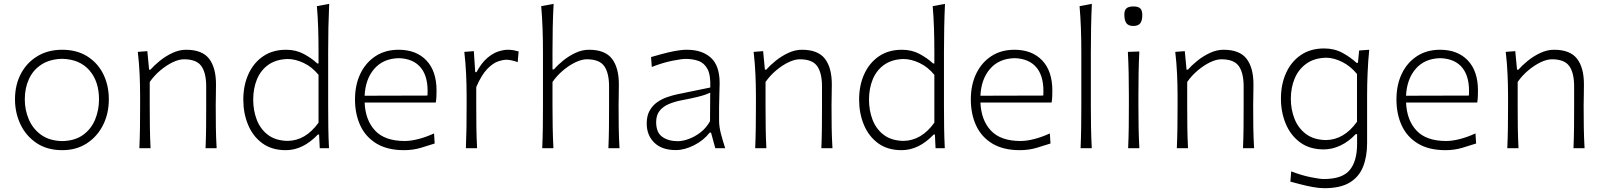

<svg xmlns="http://www.w3.org/2000/svg" viewBox="-20 -782 8462 1013"><path d="M308.6 10.3Q229 10.3 173.1 -27.1Q117.2 -64.5 88.1 -125.7Q59.1 -187 59.1 -257.8Q59.1 -334 90.3 -393.1Q121.6 -452.1 177.7 -485.8Q233.9 -519.5 308.1 -519.5Q384.8 -519.5 439.9 -485.1Q495.1 -450.7 524.7 -391.4Q554.2 -332 554.2 -257.8Q554.2 -183.1 523.7 -122.3Q493.2 -61.5 438 -25.6Q382.8 10.3 308.6 10.3ZM308.6 -37.6Q375.5 -39.1 418.5 -70.3Q461.4 -101.6 481.9 -151.4Q502.4 -201.2 502.4 -257.8Q502.4 -352.5 451.7 -410.9Q400.9 -469.2 308.6 -471.7Q243.2 -470.2 199 -441.7Q154.8 -413.1 132.8 -365.2Q110.8 -317.4 110.8 -257.8Q110.8 -201.2 132.3 -151.4Q153.8 -101.6 197.5 -70.3Q241.2 -39.1 308.6 -37.6Z M715.3 0Q717.8 -57.1 718.5 -110.1Q719.2 -163.1 719.2 -226.1V-277.3Q719.2 -332.5 716.6 -391.6Q713.9 -450.7 707 -508.3L757.3 -512.2L766.6 -414.6H773.9Q793 -436.5 823 -460.9Q853 -485.4 889.2 -502.4Q925.3 -519.5 961.9 -519.5Q1046.4 -519.5 1083 -472.4Q1119.6 -425.3 1119.6 -336.9Q1119.6 -304.2 1118.9 -275.9Q1118.2 -247.6 1118.2 -226.1Q1118.2 -163.1 1118.9 -110.1Q1119.6 -57.1 1123 0H1064.5Q1066.9 -57.1 1067.4 -109.9Q1067.9 -162.6 1067.9 -224.6V-326.2Q1067.9 -397 1042.5 -433.1Q1017.1 -469.2 950.7 -469.2Q923.8 -469.2 890.9 -453.4Q857.9 -437.5 825.9 -410.6Q793.9 -383.8 770 -349.6V-224.6Q770 -162.6 770.8 -109.9Q771.5 -57.1 774.4 0Z M1487.8 10.3Q1413.6 10.3 1363.8 -26.4Q1314 -63 1288.8 -123.8Q1263.7 -184.6 1263.7 -255.9Q1263.7 -331.5 1290.8 -391.1Q1317.9 -450.7 1368.4 -485.1Q1418.9 -519.5 1489.7 -519.5Q1542 -519.5 1583.7 -496.8Q1625.5 -474.1 1653.8 -447.3H1660.6V-507.8Q1660.6 -573.2 1658.7 -633.3Q1656.7 -693.4 1651.9 -749.5L1716.8 -761.7Q1713.9 -698.7 1712.6 -636.5Q1711.4 -574.2 1711.4 -507.8V-226.1Q1711.4 -163.1 1712.2 -110.1Q1712.9 -57.1 1715.8 0H1667L1663.6 -72.3H1657.2Q1578.6 10.3 1487.8 10.3ZM1497.1 -38.6Q1592.3 -39.6 1660.6 -134.8V-387.2Q1626 -429.2 1582.5 -449.7Q1539.1 -470.2 1499 -470.7Q1437 -469.2 1396.2 -440.4Q1355.5 -411.6 1335.7 -363.5Q1315.9 -315.4 1315.9 -255.9Q1315.9 -199.2 1334.7 -150.1Q1353.5 -101.1 1393.6 -70.6Q1433.6 -40 1497.1 -38.6Z M2111.8 10.3Q2024.4 10.3 1966.8 -24.4Q1909.2 -59.1 1881.1 -119.6Q1853 -180.2 1853 -257.8Q1853 -334 1881.3 -393.1Q1909.7 -452.1 1961.4 -485.8Q2013.2 -519.5 2083 -519.5Q2175.8 -519.5 2229.5 -463.4Q2283.2 -407.2 2283.2 -304.2Q2283.2 -286.1 2282.5 -271Q2281.7 -255.9 2279.3 -241.2H1903.8Q1907.7 -147.5 1959.2 -92.8Q2010.7 -38.1 2115.2 -38.1Q2147.9 -38.1 2188.5 -48.6Q2229 -59.1 2270 -78.1L2273.4 -24.9Q2243.7 -15.1 2201.4 -2.4Q2159.2 10.3 2111.8 10.3ZM2235.4 -277.8Q2241.2 -372.6 2202.1 -422.6Q2163.1 -472.7 2084 -475.1Q2001.5 -473.1 1954.6 -418.7Q1907.7 -364.3 1903.8 -276.9Z M2438 0Q2440.4 -57.1 2441.2 -110.1Q2441.9 -163.1 2441.9 -226.1V-277.3Q2441.9 -332.5 2439.2 -391.6Q2436.5 -450.7 2429.7 -508.3L2480 -512.2L2487.3 -401.4H2494.1Q2520.5 -450.2 2550.3 -475.6Q2580.1 -501 2608.6 -510.3Q2637.2 -519.5 2659.2 -519.5Q2674.8 -519.5 2689 -517.1Q2703.1 -514.6 2716.3 -510.7L2711.4 -454.1Q2696.8 -459.5 2681.2 -463.1Q2665.5 -466.8 2652.3 -466.8Q2633.8 -466.8 2607.2 -457.8Q2580.6 -448.7 2550.8 -418.2Q2521 -387.7 2492.7 -322.8V-224.6Q2492.7 -162.6 2493.4 -109.9Q2494.1 -57.1 2497.1 0Z M2840.8 0Q2843.3 -57.1 2844 -110.1Q2844.7 -163.1 2844.7 -226.1V-507.8Q2844.7 -573.2 2842.5 -633.3Q2840.3 -693.4 2835.4 -749.5L2900.9 -761.7Q2897.5 -698.7 2896.2 -636.5Q2895 -574.2 2895 -507.8V-416H2902.3Q2920.9 -437.5 2950.4 -461.7Q2980 -485.8 3015.6 -502.7Q3051.3 -519.5 3087.4 -519.5Q3171.9 -519.5 3208.5 -472.4Q3245.1 -425.3 3245.1 -336.9Q3245.1 -304.2 3244.4 -275.9Q3243.7 -247.6 3243.7 -226.1Q3243.7 -163.1 3244.4 -110.1Q3245.1 -57.1 3248.5 0H3189.9Q3192.4 -57.1 3192.9 -109.9Q3193.4 -162.6 3193.4 -224.6V-326.2Q3193.4 -397 3168 -433.1Q3142.6 -469.2 3076.2 -469.2Q3049.3 -469.2 3016.1 -453.4Q2982.9 -437.5 2950.9 -410.6Q2918.9 -383.8 2895 -349.6V-224.6Q2895 -162.6 2896 -109.9Q2897 -57.1 2899.9 0Z M3545.4 9.8Q3472.2 9.8 3432.1 -29.3Q3392.1 -68.4 3392.1 -130.4Q3392.1 -170.9 3407.5 -198.2Q3422.9 -225.6 3447.3 -242.7Q3471.7 -259.8 3500 -269.5Q3528.3 -279.3 3554.2 -284.7L3727.5 -320.3Q3730 -385.3 3712.9 -417.5Q3695.8 -449.7 3665.5 -460.4Q3635.3 -471.2 3598.1 -471.2Q3576.2 -471.2 3526.1 -461.2Q3476.1 -451.2 3418.9 -428.7L3415 -481Q3438.5 -487.8 3471.4 -496.8Q3504.4 -505.9 3539.6 -512.7Q3574.7 -519.5 3604.5 -519.5Q3683.6 -519.5 3730.2 -477.8Q3776.9 -436 3776.9 -343.3Q3776.9 -320.8 3775.4 -286.1Q3773.9 -251.5 3773.9 -216.8V-146Q3773.9 -114.3 3783.2 -78.1Q3792.5 -42 3806.2 0H3753.9L3731.4 -82.5H3724.6Q3691.9 -41 3641.8 -15.6Q3591.8 9.8 3545.4 9.8ZM3556.2 -37.1Q3581.1 -37.1 3613.3 -48.6Q3645.5 -60.1 3676 -83.5Q3706.5 -106.9 3726.1 -142.6L3727.1 -293Q3717.8 -288.6 3702.4 -283Q3687 -277.3 3657.2 -270Q3627.4 -262.7 3573.7 -252.4Q3538.6 -245.6 3508.5 -232.9Q3478.5 -220.2 3460.2 -197.5Q3441.9 -174.8 3441.9 -137.7Q3441.9 -83 3474.1 -60.1Q3506.3 -37.1 3556.2 -37.1Z M3964.4 0Q3966.8 -57.1 3967.5 -110.1Q3968.3 -163.1 3968.3 -226.1V-277.3Q3968.3 -332.5 3965.6 -391.6Q3962.9 -450.7 3956.1 -508.3L4006.3 -512.2L4015.6 -414.6H4022.9Q4042 -436.5 4072 -460.9Q4102.1 -485.4 4138.2 -502.4Q4174.3 -519.5 4210.9 -519.5Q4295.4 -519.5 4332 -472.4Q4368.7 -425.3 4368.7 -336.9Q4368.7 -304.2 4367.9 -275.9Q4367.2 -247.6 4367.2 -226.1Q4367.2 -163.1 4367.9 -110.1Q4368.7 -57.1 4372.1 0H4313.5Q4315.9 -57.1 4316.4 -109.9Q4316.9 -162.6 4316.9 -224.6V-326.2Q4316.9 -397 4291.5 -433.1Q4266.1 -469.2 4199.7 -469.2Q4172.9 -469.2 4139.9 -453.4Q4106.9 -437.5 4075 -410.6Q4043 -383.8 4019 -349.6V-224.6Q4019 -162.6 4019.8 -109.9Q4020.5 -57.1 4023.4 0Z M4736.8 10.3Q4662.6 10.3 4612.8 -26.4Q4563 -63 4537.8 -123.8Q4512.7 -184.6 4512.7 -255.9Q4512.7 -331.5 4539.8 -391.1Q4566.9 -450.7 4617.4 -485.1Q4668 -519.5 4738.8 -519.5Q4791 -519.5 4832.8 -496.8Q4874.5 -474.1 4902.8 -447.3H4909.7V-507.8Q4909.7 -573.2 4907.7 -633.3Q4905.8 -693.4 4900.9 -749.5L4965.8 -761.7Q4962.9 -698.7 4961.7 -636.5Q4960.4 -574.2 4960.4 -507.8V-226.1Q4960.4 -163.1 4961.2 -110.1Q4961.9 -57.1 4964.8 0H4916L4912.6 -72.3H4906.2Q4827.6 10.3 4736.8 10.3ZM4746.1 -38.6Q4841.3 -39.6 4909.7 -134.8V-387.2Q4875 -429.2 4831.5 -449.7Q4788.1 -470.2 4748 -470.7Q4686 -469.2 4645.3 -440.4Q4604.5 -411.6 4584.7 -363.5Q4564.9 -315.4 4564.9 -255.9Q4564.9 -199.2 4583.7 -150.1Q4602.5 -101.1 4642.6 -70.6Q4682.6 -40 4746.1 -38.6Z M5360.8 10.3Q5273.4 10.3 5215.8 -24.4Q5158.2 -59.1 5130.1 -119.6Q5102.1 -180.2 5102.1 -257.8Q5102.1 -334 5130.4 -393.1Q5158.7 -452.1 5210.4 -485.8Q5262.2 -519.5 5332 -519.5Q5424.8 -519.5 5478.5 -463.4Q5532.2 -407.2 5532.2 -304.2Q5532.2 -286.1 5531.5 -271Q5530.8 -255.9 5528.3 -241.2H5152.8Q5156.7 -147.5 5208.3 -92.8Q5259.8 -38.1 5364.3 -38.1Q5397 -38.1 5437.5 -48.6Q5478 -59.1 5519 -78.1L5522.5 -24.9Q5492.7 -15.1 5450.4 -2.4Q5408.2 10.3 5360.8 10.3ZM5484.4 -277.8Q5490.2 -372.6 5451.2 -422.6Q5412.1 -472.7 5333 -475.1Q5250.5 -473.1 5203.6 -418.7Q5156.7 -364.3 5152.8 -276.9Z M5681.2 0Q5683.6 -57.1 5684.3 -110.1Q5685.1 -163.1 5685.1 -226.1V-507.8Q5685.1 -573.2 5682.9 -633.3Q5680.7 -693.4 5675.8 -749.5L5740.7 -761.7Q5737.8 -698.7 5736.6 -636.5Q5735.4 -574.2 5735.4 -507.8V-226.1Q5735.4 -163.1 5736.3 -110.1Q5737.3 -57.1 5740.2 0Z M5932.1 0Q5934.6 -57.1 5935.3 -110.1Q5936 -163.1 5936 -226.1V-277.3Q5936 -342.3 5934.8 -396.7Q5933.6 -451.2 5930.7 -508.3L5991.2 -510.3Q5988.3 -452.6 5987.3 -397.7Q5986.3 -342.8 5986.3 -277.3V-226.1Q5986.3 -163.1 5987.3 -110.1Q5988.3 -57.1 5991.2 0ZM5959 -645Q5934.1 -645 5923.1 -659.4Q5912.1 -673.8 5912.1 -705.6Q5912.1 -728.5 5923.6 -738.3Q5935.1 -748 5960.4 -748Q5985.4 -748 5996.1 -737.5Q6006.8 -727.1 6006.8 -702.1Q6006.8 -672.9 5995.8 -658.9Q5984.9 -645 5959 -645Z M6189 0Q6191.4 -57.1 6192.1 -110.1Q6192.9 -163.1 6192.9 -226.1V-277.3Q6192.9 -332.5 6190.2 -391.6Q6187.5 -450.7 6180.7 -508.3L6231 -512.2L6240.2 -414.6H6247.6Q6266.6 -436.5 6296.6 -460.9Q6326.7 -485.4 6362.8 -502.4Q6398.9 -519.5 6435.5 -519.5Q6520 -519.5 6556.6 -472.4Q6593.3 -425.3 6593.3 -336.9Q6593.3 -304.2 6592.5 -275.9Q6591.8 -247.6 6591.8 -226.1Q6591.8 -163.1 6592.5 -110.1Q6593.3 -57.1 6596.7 0H6538.1Q6540.5 -57.1 6541 -109.9Q6541.5 -162.6 6541.5 -224.6V-326.2Q6541.5 -397 6516.1 -433.1Q6490.7 -469.2 6424.3 -469.2Q6397.5 -469.2 6364.5 -453.4Q6331.5 -437.5 6299.6 -410.6Q6267.6 -383.8 6243.7 -349.6V-224.6Q6243.7 -162.6 6244.4 -109.9Q6245.1 -57.1 6248 0Z M6967.3 210.9Q6939.9 210.9 6906.5 204.8Q6873 198.7 6841.6 190.4Q6810.1 182.1 6788.1 176.3L6792.5 122.1Q6846.7 143.1 6895 152.8Q6943.4 162.6 6964.4 162.6Q7061.5 162.6 7100.8 115.7Q7140.1 68.8 7140.1 -23.9V-74.2H7132.8Q7095.7 -34.7 7052 -14.2Q7008.3 6.3 6964.8 6.3Q6889.6 6.3 6839.4 -30.8Q6789.1 -67.9 6763.7 -128.9Q6738.3 -189.9 6738.3 -261.7Q6738.3 -337.4 6765.4 -397.2Q6792.5 -457 6843.5 -491.7Q6894.5 -526.4 6966.3 -526.4Q7020.5 -526.4 7063.7 -502.7Q7106.9 -479 7137.2 -450.2H7144.5L7150.9 -515.6L7204.1 -519.5Q7198.2 -460 7195.6 -399.2Q7192.9 -338.4 7192.9 -281.2V-27.3Q7192.9 44.4 7171.4 98.1Q7149.9 151.9 7100.6 181.4Q7051.3 210.9 6967.3 210.9ZM6975.1 -43Q7070.8 -43.9 7139.6 -139.6V-391.6Q7105 -433.6 7061.3 -455.3Q7017.6 -477.1 6977.1 -477.5Q6914.6 -476.1 6873 -446.5Q6831.5 -417 6811 -368.4Q6790.5 -319.8 6790.5 -260.7Q6790.5 -204.1 6810.1 -154.8Q6829.6 -105.5 6870.4 -75Q6911.1 -44.4 6975.1 -43Z M7606.4 10.3Q7519 10.3 7461.4 -24.4Q7403.8 -59.1 7375.7 -119.6Q7347.7 -180.2 7347.7 -257.8Q7347.7 -334 7376 -393.1Q7404.3 -452.1 7456.1 -485.8Q7507.8 -519.5 7577.6 -519.5Q7670.4 -519.5 7724.1 -463.4Q7777.8 -407.2 7777.8 -304.2Q7777.8 -286.1 7777.1 -271Q7776.4 -255.9 7773.9 -241.2H7398.4Q7402.3 -147.5 7453.9 -92.8Q7505.4 -38.1 7609.9 -38.1Q7642.6 -38.1 7683.1 -48.6Q7723.6 -59.1 7764.6 -78.1L7768.1 -24.9Q7738.3 -15.1 7696 -2.4Q7653.8 10.3 7606.4 10.3ZM7730 -277.8Q7735.8 -372.6 7696.8 -422.6Q7657.7 -472.7 7578.6 -475.1Q7496.1 -473.1 7449.2 -418.7Q7402.3 -364.3 7398.4 -276.9Z M7932.6 0Q7935.1 -57.1 7935.8 -110.1Q7936.5 -163.1 7936.5 -226.1V-277.3Q7936.5 -332.5 7933.8 -391.6Q7931.2 -450.7 7924.3 -508.3L7974.6 -512.2L7983.9 -414.6H7991.2Q8010.3 -436.5 8040.3 -460.9Q8070.3 -485.4 8106.4 -502.4Q8142.6 -519.5 8179.2 -519.5Q8263.7 -519.5 8300.3 -472.4Q8336.9 -425.3 8336.9 -336.9Q8336.9 -304.2 8336.2 -275.9Q8335.4 -247.6 8335.4 -226.1Q8335.4 -163.1 8336.2 -110.1Q8336.9 -57.1 8340.3 0H8281.7Q8284.2 -57.1 8284.7 -109.9Q8285.2 -162.6 8285.2 -224.6V-326.2Q8285.2 -397 8259.8 -433.1Q8234.4 -469.2 8168 -469.2Q8141.1 -469.2 8108.2 -453.4Q8075.2 -437.5 8043.2 -410.6Q8011.2 -383.8 7987.3 -349.6V-224.6Q7987.3 -162.6 7988 -109.9Q7988.8 -57.1 7991.7 0Z"/></svg>

Font: Pinar DS1-Light
Style: Regular
Weight: 300
Designer: Amin Abedi
Version: Version 2.000